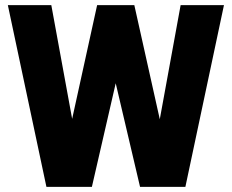

<svg xmlns="http://www.w3.org/2000/svg" viewBox="-20 -731 909 751"><path d="M10.7 -710.9 161.6 0H339.4L432.6 -405.3L527.8 0H705.1L856 -710.9H686.5L605 -264.6L505.4 -710.9H359.9L262.2 -266.1L180.7 -710.9Z"/></svg>

Font: Vazirmatn Black
Style: Regular
Weight: 900
Designer: Saber Rastikerdar
Foundry: Saber Rastikerdar
Version: Version 33.003